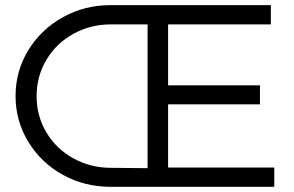

<svg xmlns="http://www.w3.org/2000/svg" viewBox="-20 -720 1134 740"><path d="M1037.1 -74.2V0H405.8Q305.7 0 221.9 -46.4Q138.2 -92.8 89.1 -173.3Q40 -253.9 40 -350.1Q40 -446.3 89.1 -526.6Q138.2 -606.9 222.2 -653.6Q306.2 -700.2 405.8 -700.2H1023.9V-626H627.9V-391.1H981.9V-317.9H627.9V-74.2ZM548.8 -71.8V-626H407.2Q329.1 -626 262.9 -589.6Q196.8 -553.2 158.9 -489.5Q121.1 -425.8 121.1 -349.1Q121.1 -272.9 158.9 -209.5Q196.8 -146 262.9 -109.6Q329.1 -73.2 407.2 -73.2Z"/></svg>

Font: Argentum Sans Light
Style: Regular
Weight: 300
Designer: Julieta Ulanovsky (Modified by Cristiano Sobral)
Foundry: Julieta Ulanovsky
Version: Version 1.000; ttfautohint (v1.5.65-e2d9)